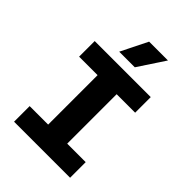

<svg xmlns="http://www.w3.org/2000/svg" viewBox="-262 -1053 1175 1175"><g transform="rotate(45 325.0 -465.5)"><path d="M242 0V-698H407V0ZM82 -698H567V-563H82ZM82 -135H567V0H82ZM234 -758 320 -931H483L369 -758Z"/></g></svg>

Font: Azeret Mono
Style: Bold
Weight: 700
Designer: Martin Vácha
Foundry: Displaay
Version: Version 1.002